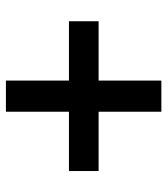

<svg xmlns="http://www.w3.org/2000/svg" viewBox="20 -660 547 626"><g transform="rotate(90 293.0 -346.5)"><path d="M242.2 -92.8V-298.3H48.8V-395H242.2V-599.6H343.8V-395H537.1V-298.3H343.8V-92.8Z"/></g></svg>

Font: Caskaydia Cove Medium
Style: Regular
Weight: 500
Monospace: yes
Designer: Aaron Bell
Foundry: Saja Typeworks
Version: Version 4.300; ttfautohint (v1.8.3)